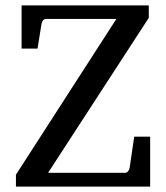

<svg xmlns="http://www.w3.org/2000/svg" viewBox="-20 -691 615 711"><path d="M39 0H536V-185H477L460 -69C458 -61 453 -51 443 -51H158L531 -625V-671H60V-511H119L134 -604C136 -612 141 -621 151 -621H411L39 -44Z"/></svg>

Font: Veleka
Style: Regular
Weight: 400
Designer: Stefan Peev, Context Ltd, 2016; SIL International, 1997-2014.
Foundry: Stefan Peev, Context Ltd, 2016
Version: Version 1.000